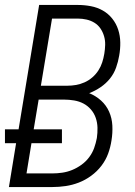

<svg xmlns="http://www.w3.org/2000/svg" viewBox="-26 -755 546 775"><path d="M10 0 39 -177H-6V-233H49L132 -735H288Q315 -735 341 -730Q367 -725 389 -712.5Q411 -700 427 -680Q443 -660 451 -635.5Q459 -611 459.5 -584Q460 -557 455 -530Q451 -506 442.5 -482Q434 -458 418 -438Q402 -418 380 -403Q358 -388 334 -379Q361 -368 382 -349Q403 -330 414.5 -304Q426 -278 427.5 -248Q429 -218 424 -188Q420 -161 410.5 -135Q401 -109 383.5 -86Q366 -63 342 -45.5Q318 -28 292 -18Q266 -8 239 -4Q212 0 185 0ZM139 -409H246Q263 -409 280.5 -412Q298 -415 315 -422.5Q332 -430 346.5 -442.5Q361 -455 371 -470.5Q381 -486 386.5 -503Q392 -520 395 -538Q398 -556 398.5 -574Q399 -592 394 -609Q389 -626 379.5 -640Q370 -654 355.5 -663Q341 -672 323.5 -676Q306 -680 288 -680H184ZM185 -55Q205 -55 225.5 -58Q246 -61 265.5 -69Q285 -77 303 -90Q321 -103 334 -120.5Q347 -138 354 -157.5Q361 -177 365 -198Q368 -219 367.5 -239.5Q367 -260 360.5 -279Q354 -298 341 -313Q328 -328 311 -337Q294 -346 273.5 -349.5Q253 -353 232 -353H130L110 -233H224V-177H101L81 -55Z"/></svg>

Font: Iosevka SS04 Light Oblique
Style: Regular
Weight: 300
Italic angle: -9°
Monospace: yes
Designer: Belleve Invis
Foundry: Belleve Invis
Version: Version 19.0.0; ttfautohint (v1.8.4)